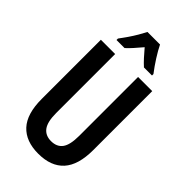

<svg xmlns="http://www.w3.org/2000/svg" viewBox="-283 -1020 1113 1113"><g transform="rotate(45 273.5 -463.5)"><path d="M484 -231Q484 -108 430.5 -49Q377 10 273 10Q171 10 117 -48.5Q63 -107 63 -229V-714H180V-231Q180 -158 204 -126Q228 -94 274 -94Q321 -94 344.5 -125.5Q368 -157 368 -232V-714H484ZM325 -937Q341 -904 366.5 -864Q392 -824 419 -789V-777H353Q334 -794 314.5 -815.5Q295 -837 273 -863Q251 -837 230.5 -814Q210 -791 194 -777H128V-789Q144 -810 162.5 -837Q181 -864 196.5 -890.5Q212 -917 222 -937Z"/></g></svg>

Font: Noto Sans Devanagari UI ExtraCondensed SemiBold
Style: Regular
Weight: 600
Width: 2
Designer: Jelle Bosma - Monotype Design Team
Foundry: Monotype Imaging Inc.
Version: Version 2.004; ttfautohint (v1.8.4.7-5d5b)